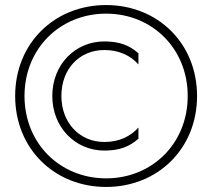

<svg xmlns="http://www.w3.org/2000/svg" viewBox="-20 -730 840 760"><path d="M40 -350C40 -141 196 10 400 10C604 10 760 -141 760 -350C760 -559 604 -710 400 -710C196 -710 40 -559 40 -350ZM77 -350C77 -539 219 -676 400 -676C581 -676 723 -539 723 -350C723 -161 581 -24 400 -24C219 -24 77 -161 77 -350ZM223 -350C223 -458 295 -532 393 -532C450 -532 496 -511 528 -475V-519C493 -550 454 -566 393 -566C278 -566 187 -475 187 -350C187 -226 278 -134 393 -134C454 -134 493 -150 528 -181V-225C496 -190 452 -168 393 -168C295 -168 223 -244 223 -350Z"/></svg>

Font: Jost Light
Style: Regular
Weight: 300
Version: Version 3.710